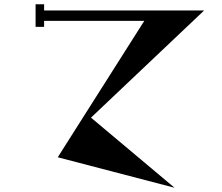

<svg xmlns="http://www.w3.org/2000/svg" viewBox="-20 -802 1040 901"><path d="M938 -753 407 -250 799 79 251 -64 657 -704H187V-676H147V-782H187V-753Z"/></svg>

Font: Chokokutai
Style: Regular
Weight: 400
Designer: 108号,108go
Foundry: Font Zone 108
Version: Version 1.000; ttfautohint (v1.8.3)